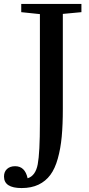

<svg xmlns="http://www.w3.org/2000/svg" viewBox="-51 -683 450 969"><path d="M58.1 266.1Q-30.8 266.1 -30.8 208Q-30.8 183.6 -15.4 169.7Q0 155.8 25.4 155.8Q75.2 155.8 88.4 216.8Q128.4 204.1 139.4 146.2Q150.4 88.4 150.4 -64.5V-611.8L56.2 -621.6V-663.1H359.9V-621.6L266.1 -612.8V-133.3Q266.1 -53.2 260.5 6.8Q254.9 66.9 240.7 117.4Q226.6 168 203.1 199.7Q179.7 231.4 143.6 248.8Q107.4 266.1 58.1 266.1Z"/></svg>

Font: Elstob 6pt Medium
Style: Regular
Weight: 500
Designer: Peter S. Baker
Version: Version 1.015